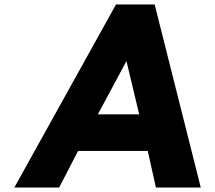

<svg xmlns="http://www.w3.org/2000/svg" viewBox="-20 -845 969 865"><path d="M676.7 -825H502.7L44.5 0H246.5L331.7 -165H645.7L682.5 0H884.5ZM607 -330H421L549.7 -570Z"/></svg>

Font: Sztylet
Style: BdObl
Weight: 700
Foundry: Cannot Into Space Fonts, PlusOne Fonts
Version: Version 0.12